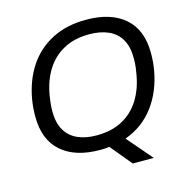

<svg xmlns="http://www.w3.org/2000/svg" viewBox="-118 -810 1024 1053"><g transform="rotate(-15 394.0 -284.0)"><path d="M507 130 406 8.2Q394 10.6 380.9 11.3Q367.8 12 354.4 12Q213.5 12 135.3 -56.4Q57 -124.8 57 -256Q57 -281.8 58.9 -306.2Q60.9 -330.6 64.9 -354Q83.4 -458.8 135 -536Q186.7 -613.1 269.4 -655.5Q352.1 -698 462.1 -698Q603.5 -698 681.8 -629.6Q760.1 -561.2 760.1 -430Q760.1 -405.7 758.4 -381.9Q756.6 -358 752.2 -334.2Q731.8 -216.4 668.3 -132.4Q604.7 -48.3 503.6 -12.2L626 130ZM356.5 -70.1Q441.9 -70.1 503.3 -103.3Q564.6 -136.5 602.2 -196.9Q639.8 -257.2 653.2 -338.7Q656.8 -357 658.5 -372Q660.3 -387.1 661.1 -400.2Q661.8 -413.4 661.8 -426.2Q661.8 -491.1 637.7 -533.1Q613.6 -575.2 568 -595.8Q522.3 -616.5 458.9 -616.5Q374.5 -616.5 313.2 -583.2Q251.9 -550 214.3 -489.9Q176.7 -429.8 162.8 -347.9Q160.2 -329.5 158.2 -314.2Q156.2 -298.9 155.4 -286Q154.7 -273.2 154.7 -260.3Q154.7 -195.9 178.8 -153.6Q202.9 -111.4 248.3 -90.7Q293.6 -70.1 356.5 -70.1Z"/></g></svg>

Font: Archivo Variable SemiBold
Style: Italic
Weight: 600
Italic angle: -10°
Designer: Hector Gatti
Foundry: Omnibus-Type
Version: Version 2.001